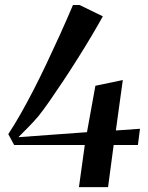

<svg xmlns="http://www.w3.org/2000/svg" viewBox="-20 -768 607 788"><path d="M304 0 328 -173H38L14 -217.5Q39 -255.5 65 -301.2Q91 -347 117.8 -399Q144.5 -451 171.5 -508Q198.5 -565 225.8 -625Q253 -685 279.5 -747.5H306.5L402 -701Q382.5 -665.5 356.2 -621.2Q330 -577 300.2 -529.8Q270.5 -482.5 240.5 -437.2Q210.5 -392 184 -354Q157.5 -316 137.5 -291Q115.5 -265.5 95.2 -245Q75 -224.5 55.5 -205L337 -225.5L371.5 -416L484 -439.5L455.5 -232.5L554.5 -239.5L546 -173H446.5L423.5 0Z"/></svg>

Font: Merriweather 144pt Medium
Style: Italic
Weight: 500
Italic angle: -7.8°
Version: Version 2.101